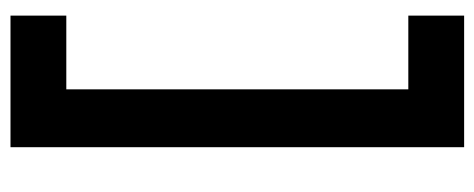

<svg xmlns="http://www.w3.org/2000/svg" viewBox="-296 -494 926 375"><g transform="rotate(-90 167.5 -307.0)"><path d="M324 136H67V-750H324V-641H180V27H324Z"/></g></svg>

Font: Cabin
Style: Bold
Weight: 700
Designer: Pablo Impallari
Foundry: Pablo Impallari. http://www.impallari.com Igino Marini. http://www.ikern.com
Version: Version 3.001;hotconv 1.0.109;makeotfexe 2.5.65596